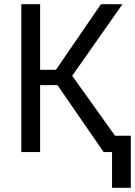

<svg xmlns="http://www.w3.org/2000/svg" viewBox="-20 -731 649 923"><path d="M256.3 -321.8H172.9V0H82.5V-710.9H172.9V-395.5H249L465.3 -710.9H568.8L327.1 -366.7L588.9 0H478ZM608.9 171.9H518.6V-78.6H608.9Z"/></svg>

Font: Roboto Mono
Style: Regular
Weight: 400
Designer: Google
Version: Version 2.000985; 2015; ttfautohint (v1.3)